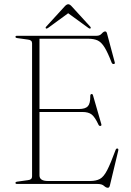

<svg xmlns="http://www.w3.org/2000/svg" viewBox="-20 -869 618 907"><path d="M53 -695Q53 -700 61 -700H436.5Q451.5 -700 460.5 -710.2Q469.5 -720.5 477 -720.5Q483 -720.5 485.5 -711L522 -575Q524.5 -567.5 517.5 -566.5Q510.5 -566 507.5 -573Q489 -621 474 -645.2Q459 -669.5 441.5 -677.8Q424 -686 397 -686H166.5V-354H352.5Q383 -354 395 -367Q407 -380 406.5 -415.5Q406.5 -423.5 411.5 -424.5Q417.5 -427 420 -416.5L458.5 -283Q461 -275 454.5 -274Q449 -273 445.5 -279.5Q428.5 -316 413.2 -328Q398 -340 369.5 -340H166.5V-40.5Q166.5 -14 206.5 -14H406Q434 -14 452 -23.8Q470 -33.5 486.2 -65Q502.5 -96.5 526 -160.5Q528.5 -167.5 533.5 -167.5Q541 -167.5 538.5 -157L499 7.5Q496.5 18 489.5 18Q481 18 471.2 9Q461.5 0 440.5 0H61Q53 0 53 -5Q53 -10 62 -11L112 -18Q131.5 -20 131.5 -35.5V-664.5Q131.5 -680 112 -682L62 -689Q53 -690 53 -695ZM407 -734.5Q403.5 -732.5 397.5 -737L302 -806.5L207 -737Q200.5 -732.5 197.5 -734.5Q193 -737.5 198.5 -743.5L283.5 -836.5Q294 -849 302.5 -849Q310.5 -849 321 -836.5L406 -743.5Q411 -737.5 407 -734.5Z"/></svg>

Font: Fraunces 72pt Thin
Style: Regular
Weight: 100
Version: Version 1.000;[b76b70a41]